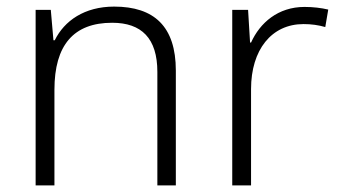

<svg xmlns="http://www.w3.org/2000/svg" viewBox="-20 -562 1030 582"><path d="M326 -542C236 -542 175 -499 146 -440H142L134 -532H88V0H145V-290C145 -425 203 -493 320 -493C409 -493 457 -446 457 -344V0H513V-348C513 -482 447 -542 326 -542Z M903 -541C823 -541 768 -493 741 -433H738L732 -532H684V0H741V-292C741 -411 803 -489 900 -489C924 -489 945 -486 966 -480L975 -533C954 -538 929 -541 903 -541Z"/></svg>

Font: Noto Sans Ethiopic Light
Style: Regular
Weight: 300
Designer: Monotype Design Team
Foundry: Monotype Imaging Inc.
Version: Version 2.102